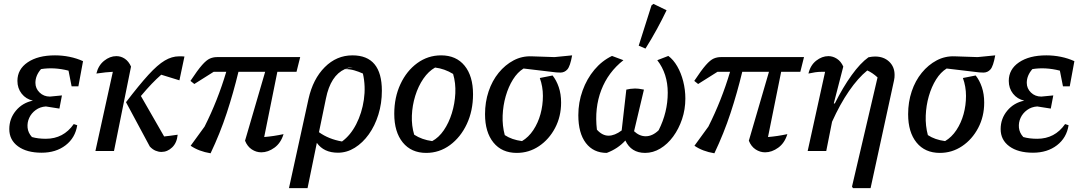

<svg xmlns="http://www.w3.org/2000/svg" viewBox="-20 -780 5593 992"><path d="M195 9Q118 9 73 -24Q28 -57 28 -113Q28 -167 62 -208Q96 -249 150 -260Q114 -268 92 -296Q70 -324 70 -362Q70 -422 123 -458Q176 -494 264 -494Q302 -494 339 -486.5Q376 -479 409 -464L385 -334H350L334 -415Q259 -434 192 -423Q163 -390 163 -352Q163 -323 184.5 -302Q206 -281 238 -281L300 -287L287 -219L217 -230Q187 -228 164.5 -211.5Q142 -195 131 -171Q120 -147 122.5 -120.5Q125 -94 145 -72Q176 -63 217 -63Q308 -63 361 -139L379 -133Q369 -68 319 -29.5Q269 9 195 9Z M473 0 563 -409Q544 -408 524.5 -406Q505 -404 478 -400Q488 -442 518 -466Q548 -490 581 -490Q605 -490 625 -476.5Q645 -463 657 -436L569 0ZM631 -252Q699 -341 746.5 -393Q794 -445 831 -467Q868 -489 905 -489Q912 -489 919 -489Q926 -489 933 -488L907 -365L813 -394Q789 -373 764 -347Q739 -321 708 -284L828 -75Q842 -76 858.5 -78.5Q875 -81 898 -84Q894 -42 869.5 -18.5Q845 5 814 5Q799 5 783.5 -1.5Q768 -8 754 -23Z M1068 12Q1007 2 965 -27L1037 -126Q1105 -261 1149 -409H1084L984 -346L964 -362Q1001 -418 1024 -444Q1047 -470 1064.5 -477.5Q1082 -485 1101 -485H1531L1512 -409H1413L1345 -72Q1394 -76 1445 -87Q1431 -41 1398 -17Q1365 7 1330 7Q1304 7 1281 -8Q1258 -23 1246 -53L1350 -409H1212Q1186 -301 1151.5 -196Q1117 -91 1068 12Z M1473 192 1574 -269Q1597 -372 1658 -433Q1719 -494 1801 -494Q1953 -494 1953 -311Q1953 -246 1935 -188Q1917 -130 1885.5 -86Q1854 -42 1813 -16.5Q1772 9 1726 9Q1653 9 1617 -42L1569 192ZM1803 -434Q1781 -432 1762 -424ZM1664 -271 1628 -97Q1678 -61 1747 -49Q1791 -81 1820.5 -138.5Q1850 -196 1860 -265Q1870 -334 1855 -400Q1833 -410 1810.5 -416.5Q1788 -423 1762 -423Q1688 -390 1664 -271Z M2182 10Q2105 10 2061 -44Q2017 -98 2017 -192Q2017 -277 2049 -345.5Q2081 -414 2136 -454Q2191 -494 2259 -494Q2337 -494 2380.5 -440.5Q2424 -387 2424 -293Q2424 -208 2392 -139.5Q2360 -71 2305 -30.5Q2250 10 2182 10ZM2213 -51Q2247 -69 2273 -107Q2299 -145 2314.5 -195Q2330 -245 2332.5 -298Q2335 -351 2321 -398Q2277 -425 2228 -431Q2194 -412 2167.5 -373.5Q2141 -335 2125.5 -285Q2110 -235 2108 -182.5Q2106 -130 2120 -84Q2160 -58 2213 -51Z M2650 10Q2573 10 2529.5 -43.5Q2486 -97 2486 -190Q2486 -253 2504.5 -308Q2523 -363 2556.5 -404Q2590 -445 2633.5 -468Q2677 -491 2727 -489L2845 -485L2936 -494Q2926 -438 2911.5 -421.5Q2897 -405 2875 -405Q2865 -405 2853 -406L2685 -426Q2654 -407 2630.5 -369.5Q2607 -332 2593 -283.5Q2579 -235 2577 -182.5Q2575 -130 2588 -82Q2624 -58 2677 -51Q2711 -71 2735.5 -108Q2760 -145 2772.5 -190.5Q2785 -236 2785 -284.5Q2785 -333 2769 -377L2835 -390Q2855 -365 2867 -329.5Q2879 -294 2879 -250Q2879 -178 2848 -119Q2817 -60 2765 -25Q2713 10 2650 10Z M3115 10Q3046 10 3007 -41Q2968 -92 2968 -185Q2968 -251 2990 -312Q3012 -373 3051 -419.5Q3090 -466 3142 -491L3201 -469Q3122 -407 3086.5 -314.5Q3051 -222 3064 -110Q3092 -79 3124 -79Q3156 -79 3192 -106L3216 -317Q3236 -322 3258 -322.5Q3280 -323 3307 -317L3256 -102Q3284 -76 3316 -76Q3351 -76 3383 -107Q3430 -200 3430 -301Q3430 -399 3376 -469L3433 -491Q3459 -472 3479 -437.5Q3499 -403 3510 -359.5Q3521 -316 3521 -271Q3521 -215 3504 -164.5Q3487 -114 3458 -74.5Q3429 -35 3391.5 -12.5Q3354 10 3313 10Q3241 10 3211 -54Q3173 -12 3115 10ZM3315 -529 3280 -544 3346 -752 3356 -760 3424 -727Q3401 -679 3374 -629.5Q3347 -580 3315 -529Z M3671 12Q3610 2 3568 -27L3640 -126Q3708 -261 3752 -409H3687L3587 -346L3567 -362Q3604 -418 3627 -444Q3650 -470 3667.5 -477.5Q3685 -485 3704 -485H4134L4115 -409H4016L3948 -72Q3997 -76 4048 -87Q4034 -41 4001 -17Q3968 7 3933 7Q3907 7 3884 -8Q3861 -23 3849 -53L3953 -409H3815Q3789 -301 3754.5 -196Q3720 -91 3671 12Z M4153 0 4243 -409Q4235 -409 4226 -409Q4208 -409 4191.5 -406.5Q4175 -404 4157 -400Q4167 -443 4197 -466.5Q4227 -490 4260 -490Q4283 -490 4304 -476.5Q4325 -463 4337 -436L4288 -246L4293 -245Q4335 -329 4380 -391.5Q4425 -454 4467 -484Q4486 -488 4501 -488Q4546 -488 4574 -461.5Q4602 -435 4602 -393Q4602 -387 4601.5 -379.5Q4601 -372 4599 -364L4478 192H4387L4382 184L4514 -380Q4488 -404 4461 -416Q4413 -377 4366.5 -309.5Q4320 -242 4279 -151L4249 0Z M4836 10Q4759 10 4715.5 -43.5Q4672 -97 4672 -190Q4672 -253 4690.5 -308Q4709 -363 4742.5 -404Q4776 -445 4819.5 -468Q4863 -491 4913 -489L5031 -485L5122 -494Q5112 -438 5097.5 -421.5Q5083 -405 5061 -405Q5051 -405 5039 -406L4871 -426Q4840 -407 4816.5 -369.5Q4793 -332 4779 -283.5Q4765 -235 4763 -182.5Q4761 -130 4774 -82Q4810 -58 4863 -51Q4897 -71 4921.5 -108Q4946 -145 4958.5 -190.5Q4971 -236 4971 -284.5Q4971 -333 4955 -377L5021 -390Q5041 -365 5053 -329.5Q5065 -294 5065 -250Q5065 -178 5034 -119Q5003 -60 4951 -25Q4899 10 4836 10Z M5317 9Q5240 9 5195 -24Q5150 -57 5150 -113Q5150 -167 5184 -208Q5218 -249 5272 -260Q5236 -268 5214 -296Q5192 -324 5192 -362Q5192 -422 5245 -458Q5298 -494 5386 -494Q5424 -494 5461 -486.5Q5498 -479 5531 -464L5507 -334H5472L5456 -415Q5381 -434 5314 -423Q5285 -390 5285 -352Q5285 -323 5306.5 -302Q5328 -281 5360 -281L5422 -287L5409 -219L5339 -230Q5309 -228 5286.5 -211.5Q5264 -195 5253 -171Q5242 -147 5244.5 -120.5Q5247 -94 5267 -72Q5298 -63 5339 -63Q5430 -63 5483 -139L5501 -133Q5491 -68 5441 -29.5Q5391 9 5317 9Z"/></svg>

Font: Piazzolla Medium
Style: Italic
Weight: 500
Italic angle: -11.3°
Designer: Juan Pablo del Peral
Foundry: Huerta Tipografica
Version: Version 1.330